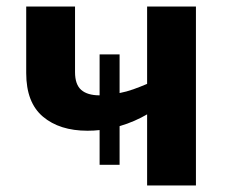

<svg xmlns="http://www.w3.org/2000/svg" viewBox="-20 -566 696 586"><path d="M60 -546H209V-346Q209 -308 228 -291.5Q247 -275 284 -275V-400H345V-282Q366 -286 387 -293.5Q408 -301 429 -310V-546H578V0H429V-217Q412 -207 390.5 -197.5Q369 -188 345 -181V-63H284V-169Q275 -168 266 -167.5Q257 -167 247 -167Q162 -167 111 -210Q60 -253 60 -343Z"/></svg>

Font: BC Sans
Style: Bold
Weight: 700
Designer: Monotype Design Team
Province of B.C.
Foundry: Monotype Imaging Inc.
Version: Version 2.000;GOOG;noto-source:20170915:90ef993387c0